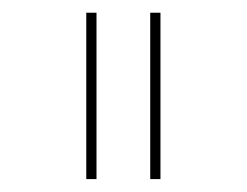

<svg xmlns="http://www.w3.org/2000/svg" viewBox="-20 -623 388 302"><path d="M115.7 -341.3H131.8V-603H115.7ZM216.3 -341.3H232.4V-603H216.3Z"/></svg>

Font: Now Thin
Style: Regular
Weight: 100
Designer: Alfredo Marco Pradil
Foundry: Alfredo Marco Pradil
Version: Version 1.200;hotconv 1.0.109;makeotfexe 2.5.65596